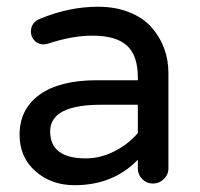

<svg xmlns="http://www.w3.org/2000/svg" viewBox="-20 -540 595 570"><path d="M480 -323.2V-40Q480 -21.5 466.3 -8.3Q452.6 4.9 434.1 4.9Q415.5 4.9 402.3 -8.3Q389.2 -21.5 389.2 -40V-65.9Q316.4 9.8 201.2 9.8Q132.3 9.8 85.2 -31.7Q38.1 -73.2 38.1 -140.1Q38.1 -215.8 97.4 -258.8Q156.7 -301.8 268.1 -301.8H389.2V-310.1Q389.2 -375.5 356.7 -404.8Q324.2 -434.1 254.9 -434.1Q193.4 -434.1 122.1 -410.2Q112.3 -408.2 108.9 -408.2Q93.8 -408.2 82.8 -419.2Q71.8 -430.2 71.8 -445.8Q71.8 -473.1 98.1 -483.9Q184.6 -520 271 -520Q322.3 -520 363 -503.9Q403.8 -487.8 428.7 -460.2Q453.6 -432.6 466.8 -397.7Q480 -362.8 480 -323.2ZM389.2 -145V-229H279.8Q128.9 -229 128.9 -149.9Q128.9 -69.8 234.9 -69.8Q277.8 -69.8 319.1 -90.6Q360.4 -111.3 389.2 -145Z"/></svg>

Font: Aka-Acid-Varela
Style: Regular
Weight: 400
Designer: Joe Prince, Avraham Cornfeld, Cyberella
Foundry: Joe Prince, Avraham Cornfeld, Cyberella
Version: Version 2.000; ttfautohint (v1.5.33-1714) -l 8 -r 50 -G 200 